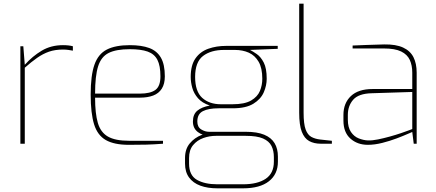

<svg xmlns="http://www.w3.org/2000/svg" viewBox="-20 -783 2377 1046"><path d="M91 0V-531H107L115 -430Q157 -477 207.5 -507Q258 -537 323 -537Q339 -537 352.5 -535.5Q366 -534 377 -531V-507Q366 -509 352.5 -511Q339 -513 323 -513Q280 -513 247 -501.5Q214 -490 182.5 -468Q151 -446 115 -414V0Z M682 6Q602 6 556.5 -20Q511 -46 492.5 -106Q474 -166 474 -268Q474 -372 494.5 -430.5Q515 -489 562 -513Q609 -537 687 -537Q751 -537 793 -521.5Q835 -506 856.5 -469Q878 -432 878 -367Q878 -326 861.5 -300Q845 -274 814.5 -262.5Q784 -251 742 -251H498Q498 -165 513 -113.5Q528 -62 568 -39Q608 -16 684 -16H868V0Q817 4 775.5 5Q734 6 682 6ZM498 -273H742Q799 -273 826.5 -293Q854 -313 854 -367Q854 -425 837.5 -457Q821 -489 784.5 -502Q748 -515 687 -515Q613 -515 572 -494.5Q531 -474 514.5 -421.5Q498 -369 498 -273Z M1164 243Q1111 243 1071.5 228.5Q1032 214 1010 184Q988 154 988 108V78Q988 29 1014 -2Q1040 -33 1079 -48Q1118 -63 1157 -63V-43Q1121 -43 1087.5 -31Q1054 -19 1032 7.5Q1010 34 1010 78V108Q1010 172 1052.5 196.5Q1095 221 1164 221H1304Q1383 221 1427.5 191Q1472 161 1472 98V73Q1472 38 1459 12Q1446 -14 1413 -28.5Q1380 -43 1319 -43H1125Q1085 -43 1058 -63.5Q1031 -84 1031 -121Q1031 -160 1055 -180Q1079 -200 1123 -208Q1081 -222 1058.5 -248Q1036 -274 1027.5 -304.5Q1019 -335 1019 -364Q1019 -428 1045 -465Q1071 -502 1115 -517.5Q1159 -533 1211 -533H1493V-517L1342 -511Q1358 -503 1379.5 -488Q1401 -473 1417 -442Q1433 -411 1433 -354Q1433 -317 1417 -280Q1401 -243 1360.5 -218Q1320 -193 1248 -193H1171Q1116 -193 1085.5 -177.5Q1055 -162 1055 -121Q1055 -91 1076 -78Q1097 -65 1119 -65H1319Q1381 -65 1419.5 -49Q1458 -33 1476 -3Q1494 27 1494 70V98Q1494 166 1445 204.5Q1396 243 1304 243ZM1184 -215H1246Q1313 -215 1348 -235.5Q1383 -256 1396 -287.5Q1409 -319 1409 -354Q1409 -412 1389 -446.5Q1369 -481 1335.5 -496Q1302 -511 1259 -511H1201Q1129 -511 1086 -478Q1043 -445 1043 -364Q1043 -285 1081.5 -250Q1120 -215 1184 -215Z M1728 0Q1691 0 1664.5 -14.5Q1638 -29 1624 -65.5Q1610 -102 1610 -169V-763H1634V-169Q1634 -108 1645 -78Q1656 -48 1676.5 -37Q1697 -26 1724 -23L1788 -16V0Z M1984 6Q1927 6 1889 -28Q1851 -62 1851 -126V-157Q1851 -221 1891.5 -259.5Q1932 -298 2010 -298H2226V-387Q2226 -427 2212.5 -456.5Q2199 -486 2165.5 -502.5Q2132 -519 2071 -519H1901V-535Q1932 -536 1975 -538Q2018 -540 2073 -541Q2137 -542 2176 -524Q2215 -506 2232.5 -471.5Q2250 -437 2250 -387V0H2234L2226 -64Q2225 -64 2201.5 -53.5Q2178 -43 2141 -29Q2104 -15 2062.5 -4.5Q2021 6 1984 6ZM1984 -18Q2008 -17 2039.5 -23.5Q2071 -30 2103.5 -39Q2136 -48 2164 -57.5Q2192 -67 2209 -73.5Q2226 -80 2226 -80V-282L2004 -275Q1933 -273 1904 -239.5Q1875 -206 1875 -157V-131Q1875 -89 1892 -64Q1909 -39 1934.5 -29Q1960 -19 1984 -18Z"/></svg>

Font: Exo Thin Thin
Style: Regular
Weight: 250
Version: Version 2.000